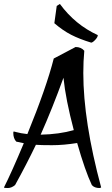

<svg xmlns="http://www.w3.org/2000/svg" viewBox="-44 -914 566 968"><path d="M381 -658Q376 -605 376 -546Q376 -303 466 31Q463 33 458 34Q432 34 419 19Q385 -53 345 -193Q277 -182 218.5 -182Q160 -182 137 -184Q90 -86 32 19Q14 34 -5 34Q-24 34 -24 31Q14 -44 76 -192Q64 -194 38 -200Q23 -216 23 -244Q23 -251 26 -251Q29 -251 38 -248Q59 -242 94 -238Q190 -473 227 -619L337 -677Q365 -677 381 -658ZM161 -235Q255 -237 328 -258Q287 -413 276 -522Q219 -365 161 -235ZM230 -797 242 -884 258 -894Q335 -789 449 -737Q449 -727 436.5 -713.5Q424 -700 416 -699Q357 -717 315 -738.5Q273 -760 230 -797Z"/></svg>

Font: Julee
Style: Regular
Weight: 400
Version: Version 1.001